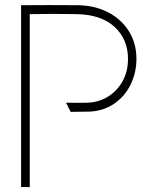

<svg xmlns="http://www.w3.org/2000/svg" viewBox="-20 -754 600 774"><path d="M65 0V-733Q180 -734 294 -733Q363 -732 416.5 -704Q470 -676 500 -627.5Q530 -579 530 -517Q530 -461 506.5 -413Q483 -365 439.5 -335.5Q396 -306 339 -304Q302 -304 265 -303L246 -340Q298 -339 335 -340Q378 -342 414.5 -364Q451 -386 473.5 -425.5Q496 -465 496 -517Q496 -595 442.5 -645Q389 -695 290 -697Q195 -699 100 -697V0Z"/></svg>

Font: Kreadon
Style: Regular
Weight: 400
Designer: kohakuno
Foundry: StudioGnu
Version: Version 1.000;Glyphs 3.1.2 (3151)